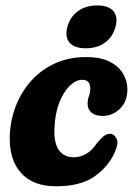

<svg xmlns="http://www.w3.org/2000/svg" viewBox="-20 -658 476 688"><path d="M274.5 -372Q252 -372 229.8 -350.5Q207.5 -329 192.2 -289.8Q177 -250.5 175 -197.5Q173 -145 191.2 -119.8Q209.5 -94.5 243.5 -94.5Q268 -94.5 289 -106.8Q310 -119 328.5 -146.5Q342 -162.5 352 -170.5Q362 -178.5 374 -178.5Q389 -178.5 397.5 -162Q406 -145.5 391 -112Q369 -61.5 319 -26Q269 9.5 180.5 9.5Q98.5 9.5 55.8 -37.8Q13 -85 15 -169Q16.5 -224 35.5 -275Q54.5 -326 89.8 -366.2Q125 -406.5 175.2 -430Q225.5 -453.5 289 -453.5Q341.5 -453.5 374 -436.5Q406.5 -419.5 421.5 -393.2Q436.5 -367 436.5 -338Q436.5 -293.5 409.5 -268Q382.5 -242.5 347.5 -242.5Q322.5 -242.5 308.2 -254.2Q294 -266 294 -285.5Q294 -302 298.8 -313.8Q303.5 -325.5 303.5 -341Q303.5 -372 274.5 -372ZM287 -485Q246.5 -485 229.2 -505.2Q212 -525.5 221.5 -562Q231 -597.5 259.2 -618Q287.5 -638.5 328 -638.5Q369.5 -638.5 386.5 -618Q403.5 -597.5 394 -562Q384.5 -526 356.5 -505.5Q328.5 -485 287 -485Z"/></svg>

Font: Fraunces 144pt S100
Style: Bold Italic
Weight: 700
Italic angle: -16°
Version: Version 1.000; ttfautohint (v1.8.3)